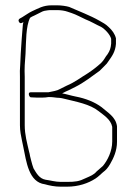

<svg xmlns="http://www.w3.org/2000/svg" viewBox="-20 -676 510 722"><path d="M68 -593C67.3 -589.7 66.7 -586.7 66 -584C63.5 -549.7 59.8 -512.7 58 -475L56 -432C54.7 -417.3 54.3 -402.3 55 -387V-205C55 -183.7 59.1 -164.3 62.5 -148L67.5 -124C79.2 -68 87.6 9.3 149 17C165.7 21.8 186.6 26 208 26H232C275.3 26 311.9 13.1 339 -4.5C350.6 -12.1 357 -19.6 367 -28C378.4 -36.2 386.1 -45.4 394 -59C407.2 -81.7 420 -109.2 420 -143V-201C415.5 -237 383.2 -253.9 362 -273C336.3 -292.3 301.8 -305.9 264.5 -313C247.2 -316.3 228.7 -322.4 213 -325C214.3 -325 215.3 -325.3 216 -326C223.3 -330 231 -333.7 239 -337L263 -349C296.4 -365.7 325.4 -388.8 355 -410L372 -427C379.3 -433.7 384.7 -440 388 -446C401 -464.3 413.9 -481.9 416 -511V-532C411.8 -548.8 401.7 -562.3 389 -574C376.6 -586.4 366.8 -590.3 354 -598C319.1 -618 277.4 -633.4 240 -650C228.5 -653.5 208.7 -656 195 -656H174C141.8 -656 123.5 -644 101 -634C88.5 -628.3 73.9 -617.3 63 -611L54 -606C49.3 -602.7 48.5 -598.5 51.5 -593.5C56.4 -585.4 62.4 -589.6 68 -593ZM204 -308C210 -307.3 215.3 -306.3 220 -305C268.5 -292.9 317.6 -284.7 351 -258C370.1 -242.7 396.4 -227.2 402 -199V-144C402 -107.8 384.6 -73.1 367 -52C359.8 -44.8 350.4 -38.4 343 -31C332.9 -18.9 320.8 -14.3 302 -6C278.1 6 263.5 8 232 8H209C187.8 8 170.4 2.3 152 0C127.6 -4.1 116.8 -25 106 -43L101.5 -56.5C99.8 -61.5 98.3 -67 97 -73L93 -89C92.3 -94.3 91 -100.3 89 -107C82.1 -138 73 -168.6 73 -205V-387C72.3 -402.3 72.3 -417 73 -431L76 -474C78.2 -520 77.1 -577.2 93 -609C97.7 -612.3 102.7 -615 108 -617L130 -628C137.3 -632 142.7 -634.3 146 -635L158 -637C162 -637.7 167.3 -638 174 -638H195C208.6 -638 224.4 -635.6 234 -632L249 -627C267.6 -620.8 283.9 -611.2 302 -603C320.2 -596.2 343.4 -582.4 360 -575C374.3 -566.8 393.9 -546.5 398 -530V-512C396.6 -494.9 392.7 -484.6 385 -473C373.7 -458.9 372.8 -451.8 360 -439C343.3 -424 329.6 -413.4 311 -401C284.8 -385.3 261.6 -366.7 231 -354L207 -342C193.4 -333.9 179.6 -333.1 162 -329H95C82.8 -329 90 -310 96 -310C103.3 -309.3 110.7 -309 118 -309H140C147.3 -309 154.7 -309.7 162 -311H167C181.2 -311 190.9 -308 204 -308Z"/></svg>

Font: HoneyBee
Style: BLn
Weight: 100
Foundry: Cannot Into Space Fonts
Version: Version 0.89